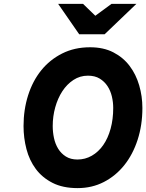

<svg xmlns="http://www.w3.org/2000/svg" viewBox="-20 -955 752 987"><path d="M387 -779 279 -935H407L470 -874L553 -935H681L518 -779ZM379 12Q303 12 250 -15Q197 -42 164 -86.5Q131 -131 116 -188.5Q101 -246 101 -307Q101 -391 124.5 -465Q148 -539 192 -593.5Q236 -648 299.5 -680Q363 -712 443 -712Q512 -712 562.5 -686Q613 -660 646 -616.5Q679 -573 695.5 -516.5Q712 -460 712 -400Q712 -312 687.5 -236.5Q663 -161 619 -106Q575 -51 514 -19.5Q453 12 379 12ZM378 -135Q418 -135 452 -154.5Q486 -174 510.5 -209Q535 -244 548.5 -293Q562 -342 562 -400Q562 -430 555 -459.5Q548 -489 532.5 -512.5Q517 -536 492.5 -551Q468 -566 432 -566Q391 -566 357.5 -544Q324 -522 300.5 -486Q277 -450 264 -403.5Q251 -357 251 -307Q251 -276 257.5 -245.5Q264 -215 279 -190.5Q294 -166 318.5 -150.5Q343 -135 378 -135Z"/></svg>

Font: Overpass Heavy
Style: Italic
Weight: 900
Italic angle: -10°
Designer: Delve Withrington, Dave Bailey
Foundry: Delve Fonts
Version: Version 3.000;DELV;Overpass